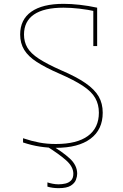

<svg xmlns="http://www.w3.org/2000/svg" viewBox="-20 -760 640 1000"><path d="M271 10Q230 10 187.5 3.5Q145 -3 100 -18V-40Q145 -25 185 -17.5Q225 -10 271 -10Q381 -10 438 -52Q495 -94 495 -173Q495 -216 476 -249.5Q457 -283 411.5 -313Q366 -343 288 -377Q217 -408 172 -437Q127 -466 106 -500.5Q85 -535 85 -580Q85 -658 143 -699Q201 -740 311 -740Q350 -740 395 -735Q440 -730 486 -720V-520H466V-713L482 -700Q437 -710 393 -715Q349 -720 311 -720Q209 -720 157 -684.5Q105 -649 105 -580Q105 -542 122.5 -512Q140 -482 182 -454.5Q224 -427 296 -395Q378 -360 425.5 -327Q473 -294 494 -257.5Q515 -221 515 -173Q515 -85 451.5 -37.5Q388 10 271 10ZM285 220Q270 220 255 218Q240 216 227 212V190Q239 194 254.5 197Q270 200 285 200Q303 200 320.5 196Q338 192 350 180Q362 168 362 145Q362 109 325.5 76Q289 43 220 0L238 -9Q305 30 343.5 65.5Q382 101 382 145Q382 159 375.5 176.5Q369 194 348.5 207Q328 220 285 220Z"/></svg>

Font: M PLUS Code Latin Expanded Thin
Style: Regular
Weight: 250
Width: 7
Designer: Coji Morishita
Foundry: UNDERFOREST DESIGN
Version: Version 1.002; ttfautohint (v1.8.3)